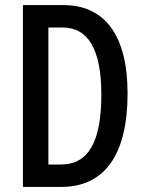

<svg xmlns="http://www.w3.org/2000/svg" viewBox="-20 -734 569 754"><path d="M481 -367C481 -593 393 -714 229 -714H70V0H221C391 0 481 -127 481 -367ZM378 -363C378 -180 329 -88 219 -88H170V-626H226C326 -626 378 -540 378 -363Z"/></svg>

Font: Noto Sans Armenian ExtraCondensed Medium
Style: Regular
Weight: 500
Width: 2
Designer: Monotype Design Team
Foundry: Monotype Imaging Inc.
Version: Version 2.008